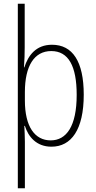

<svg xmlns="http://www.w3.org/2000/svg" viewBox="-20 -780 518 1034"><path d="M431 -270C431 -449 371 -539 260 -539C174 -539 132 -482 111 -417H109C112 -452 113 -495 113 -526V-760H76V234H114V-16C114 -48 112 -79 111 -102H114C132 -45 175 10 257 10C364 10 431 -82 431 -270ZM393 -269C393 -99 337 -24 253 -24C168 -24 114 -97 114 -239V-284C114 -424 164 -505 256 -505C349 -505 393 -424 393 -269Z"/></svg>

Font: Noto Sans Arabic UI Cn XLt
Style: Regular
Weight: 200
Width: 3
Designer: Monotype Design Team, Nadine Chahine and Nizar Qandah
Foundry: Monotype Imaging Inc.
Version: Version 2.010